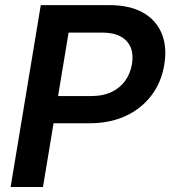

<svg xmlns="http://www.w3.org/2000/svg" viewBox="-20 -748 681 768"><path d="M22.5 0 143.1 -727.5H417Q498.5 -727.5 551.5 -697.8Q604.5 -668 626.7 -614.3Q648.9 -560.5 637.2 -490.2Q626 -419.4 585.9 -366.5Q545.9 -313.5 482.7 -284.2Q419.4 -254.9 337.9 -254.9H143.6L161.6 -363.8H345.2Q392.1 -363.8 426 -379.9Q460 -396 480.7 -424.8Q501.5 -453.6 507.8 -491.2Q514.2 -529.8 502.7 -558.1Q491.2 -586.4 462.4 -602.1Q433.6 -617.7 387.2 -617.7H254.4L151.9 0Z"/></svg>

Font: Inter 24pt SemiBold
Style: Italic
Weight: 600
Italic angle: -9.3988°
Designer: Rasmus Andersson
Foundry: rsms
Version: Version 4.001;git-66647c0bb